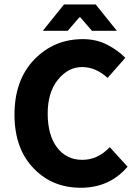

<svg xmlns="http://www.w3.org/2000/svg" viewBox="-20 -842 622 873"><path d="M136.2 -73.2Q45.9 -163.6 45.9 -320.8Q45.9 -478 135.7 -571.3Q225.6 -664.1 356.9 -664.1Q418 -664.1 467.3 -638.7Q516.6 -613.3 549.8 -579.1L469.2 -487.8Q415.5 -537.1 353 -537.1Q290 -537.1 243.7 -480Q196.8 -422.9 196.8 -324.7Q197.3 -226.1 240.2 -170.4Q283.2 -115.2 354 -115.2Q424.8 -115.2 479 -172.9L560.1 -84Q478.5 11.2 349.1 11.7Q219.7 12.2 136.2 -73.2ZM174.8 -702.1 271 -821.8H415L511.2 -702.1H397.9L345.2 -763.2H340.8L288.1 -702.1Z"/></svg>

Font: SourceSansPro-Bold
Style: Bold
Weight: 700
Designer: Paul D. Hunt
Foundry: Adobe Systems Incorporated
Version: Version 1.050;PS Version 1.000;hotconv 1.0.70;makeotf.lib2.5